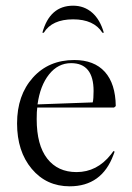

<svg xmlns="http://www.w3.org/2000/svg" viewBox="-20 -645 463 675"><path d="M387 -272 381 -267H111Q109 -254 109 -226Q109 -135 146 -87.5Q183 -40 249 -40Q321 -40 370 -102L379 -114L383 -112L379 -101Q338 10 225 10Q143 10 91.5 -51.5Q40 -113 40 -211Q40 -310 95.5 -372Q151 -434 241 -434Q311 -434 348.5 -392.5Q386 -351 387 -272ZM230 -423Q184 -423 152.5 -383.5Q121 -344 112 -278L306 -285Q309 -297 309 -325Q309 -423 230 -423ZM237 -625Q276 -625 304 -600.5Q332 -576 345 -530H340Q310 -577 237 -577Q163 -577 134 -530H129Q155 -625 237 -625Z"/></svg>

Font: Libre Caslon Display
Style: Regular
Weight: 400
Designer: Pablo Impallari, Rodrigo Fuenzalida
Foundry: Pablo Impallari, Rodrigo Fuenzalida
Version: Version 1.002